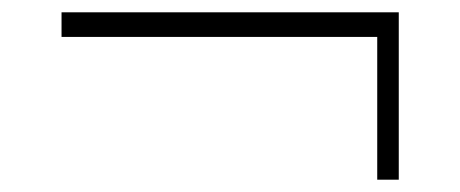

<svg xmlns="http://www.w3.org/2000/svg" viewBox="-20 -292 748 312"><path d="M80 -272V-232H593V0H628V-272Z"/></svg>

Font: Sprat Black
Style: Regular
Weight: 900
Designer: Ethan Nakache
Foundry: Collletttivo
Version: Version 2.000;Glyphs 3.2 (3217)